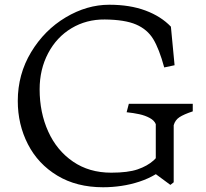

<svg xmlns="http://www.w3.org/2000/svg" viewBox="-20 -780 868 810"><path d="M55 -354Q55 -466.5 111.2 -559.9Q167.5 -653.2 257 -706.6Q346.5 -760 440.8 -760Q528.2 -760 593.9 -735.5Q659.5 -711 701 -667.5L716.5 -504.8L672.8 -495.5Q651.5 -573.8 626.5 -615Q601.5 -656.2 554.1 -676.6Q506.8 -697 422 -697.8Q344.5 -698.5 281.8 -661Q219 -623.5 183.1 -555.5Q147.2 -487.5 147.2 -403.2Q147.2 -305.2 183.4 -225.2Q219.5 -145.2 287.8 -98.4Q356 -51.5 449.2 -51.5Q519.8 -51.5 560.6 -65.5Q601.5 -79.5 628 -103.2Q632.2 -106.8 637.2 -112.5V-256.2Q631.2 -271.8 611.5 -282.4Q591.8 -293 567.6 -298.2Q543.5 -303.5 514.2 -306.5L523.5 -342H793.2V-310.2Q755 -297.5 736.9 -285.5Q718.8 -273.5 712.8 -251.8V-11L698.8 0L637.5 -45.2Q605.5 -26 568.4 -13.8Q531.2 -1.5 492.4 4.2Q453.5 10 415 10Q303.2 10 221.9 -39.1Q140.5 -88.2 97.8 -171.5Q55 -254.8 55 -354Z"/></svg>

Font: TMT Limkin
Style: Regular
Weight: 400
Designer: Gabriel Drozdov
Version: Version 1.000;Glyphs 3.1.2 (3151)